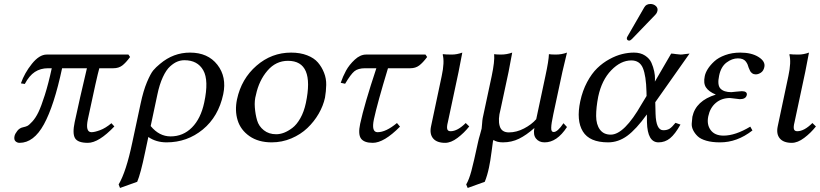

<svg xmlns="http://www.w3.org/2000/svg" viewBox="-20 -702 4100 960"><path d="M622.1 -429.2 630.4 -417Q608.9 -387.7 591.1 -374.3Q573.2 -360.8 546.9 -360.8H476.6Q465.8 -324.7 419.4 -106Q405.8 -41 437.5 -41Q452.6 -41 480 -51Q507.3 -61 537.1 -85.9L551.8 -69.8Q473.6 12.2 419.4 12.2Q369.1 12.2 355.2 -11Q341.3 -34.2 353.5 -91.8Q377.9 -206.1 414.6 -360.8H290.5Q250.5 -173.3 199.7 -80.6Q148.9 12.2 77.6 12.2Q65.9 12.2 57.4 4.2Q48.8 -3.9 52.7 -22Q55.2 -33.2 66.7 -47.9Q78.1 -62.5 96.2 -65.9Q108.4 -68.4 116.9 -72.5Q125.5 -76.7 141.8 -94.5Q158.2 -112.3 172.1 -141.1Q186 -169.9 204.1 -226.8Q222.2 -283.7 238.8 -360.8H220.7Q182.6 -360.8 154.3 -342.3Q126 -323.7 104 -282.2L84.5 -285.2Q102.5 -336.9 139.6 -383.1Q176.8 -429.2 213.4 -429.2Z M666 207 580.1 237.8 573.2 220.2Q610.8 157.2 641.6 9.8L683.1 -184.1Q696.8 -248.5 714.8 -291.3Q732.9 -334 746.1 -349.9Q759.3 -365.7 780.3 -382.8Q846.7 -439 930.2 -439Q1019.5 -439 1066.9 -378.2Q1114.3 -317.4 1096.2 -231Q1072.3 -118.7 993.9 -54.4Q915.5 9.8 813 9.8Q760.3 9.8 721.7 -17.1L705.1 61Q683.1 167 666 207ZM1001 -189Q1024.9 -300.3 996.3 -350.6Q967.8 -400.9 902.3 -400.9Q883.8 -400.9 866.7 -394Q849.6 -387.2 830.3 -369.9Q811 -352.5 794.2 -316.2Q777.3 -279.8 766.6 -228L733.4 -71.8Q775.9 -20 833 -20Q895.5 -20 939.7 -64.5Q983.9 -108.9 1001 -189Z M1165 -205.1Q1187 -308.1 1262.5 -373.5Q1337.9 -439 1435.5 -439Q1481 -439 1515.6 -425.5Q1550.3 -412.1 1569.6 -389.6Q1588.9 -367.2 1600.3 -338.1Q1611.8 -309.1 1611.1 -277.3Q1610.4 -245.6 1605 -213.9Q1596.2 -172.9 1573.5 -133.5Q1550.8 -94.2 1517.1 -62Q1483.4 -29.8 1436.8 -10Q1390.1 9.8 1338.4 9.8Q1272 9.8 1227.5 -21.2Q1183.1 -52.2 1168.2 -100.6Q1153.3 -148.9 1165 -205.1ZM1419.9 -397.9Q1359.4 -397.9 1317.1 -348.6Q1274.9 -299.3 1259.8 -228Q1251.5 -199.2 1254.2 -164.8Q1256.8 -130.4 1265.4 -100.6Q1273.9 -70.8 1299.1 -50.8Q1324.2 -30.8 1360.8 -30.8Q1379.9 -30.8 1399.9 -38.3Q1419.9 -45.9 1441.7 -62.3Q1463.4 -78.6 1481.7 -110.8Q1500 -143.1 1509.3 -187Q1553.7 -397.9 1419.9 -397.9Z M1810.5 -429.2H2107.4L2115.7 -417Q2094.2 -388.2 2075.9 -374.5Q2057.6 -360.8 2031.7 -360.8H1919.9Q1866.7 -185.5 1849.6 -106Q1835.9 -41 1867.7 -41Q1909.7 -41 1964.8 -86.9L1980 -68.8Q1899.9 12.2 1843.8 12.2Q1800.8 12.2 1785.2 -9Q1769.5 -30.3 1780.8 -83Q1801.3 -179.2 1861.8 -360.8H1806.2Q1770.5 -360.8 1752.2 -345.9Q1733.9 -331.1 1705.6 -283.2L1683.6 -288.1Q1694.3 -319.8 1710.2 -348.9Q1726.1 -377.9 1753.7 -403.6Q1781.2 -429.2 1810.5 -429.2Z M2188.5 -321.8Q2203.6 -391.6 2193.4 -429.2L2195.8 -431.2Q2207.5 -429.2 2239.3 -429.2Q2264.2 -429.2 2291.5 -439Q2279.8 -375 2272.9 -342.8L2219.2 -90.8Q2213.4 -68.4 2216.1 -57.1Q2218.8 -45.9 2232.9 -45.9Q2267.6 -45.9 2308.6 -86.9L2326.2 -69.8Q2300.3 -37.1 2267.6 -12.5Q2234.9 12.2 2205.6 12.2Q2164.1 12.2 2145.5 -10Q2127 -32.2 2135.3 -70.8Z M2792 -342.8 2746.6 -130.9Q2741.2 -105.5 2738.8 -90.1Q2736.3 -74.7 2736.1 -63Q2735.8 -51.3 2739 -46.6Q2742.2 -42 2748.5 -42Q2768.1 -42 2797.4 -85.9L2814.9 -66.9Q2764.6 10.3 2702.6 9.8Q2675.3 9.8 2660.2 -9Q2645 -27.8 2651.9 -62Q2611.8 -26.4 2575 -8.3Q2538.1 9.8 2494.6 9.8Q2465.3 9.8 2447.3 -2Q2447.3 -2 2446.3 0Q2445.3 2.4 2444.8 4.9Q2443.8 9.8 2437.7 57.4Q2431.6 105 2424.8 136.2Q2416.5 175.8 2403.8 207L2318.4 237.8L2311 220.2Q2325.2 196.3 2336.9 152.8Q2348.6 109.4 2370.6 6.8Q2373.5 -7.3 2379.9 -28.3Q2386.2 -49.3 2388.2 -59.1Q2389.2 -63.5 2390.4 -82.5Q2391.6 -101.6 2393.6 -111.8L2438.5 -321.8Q2454.1 -395.5 2450.7 -431.2Q2462.4 -429.2 2484.9 -429.2Q2513.7 -429.2 2541 -439Q2529.3 -375 2522.9 -342.8L2482.4 -153.8Q2469.2 -105 2478.3 -72.5Q2487.3 -40 2524.4 -40Q2562.5 -40 2600.1 -59.6Q2637.7 -79.1 2661.1 -106L2707 -321.8Q2723.6 -398.4 2724.6 -431.2Q2736.3 -429.2 2759.3 -429.2Q2788.1 -429.2 2814.9 -439Q2798.8 -374.5 2792 -342.8Z M3232.4 -682.1Q3248 -682.1 3259.3 -671.9Q3270.5 -661.6 3267.1 -647Q3264.6 -636.2 3257.3 -628.9L3139.6 -506.8Q3131.8 -499 3125.7 -499Q3119.6 -499 3116.5 -502.9Q3113.3 -506.8 3114.3 -512.2Q3114.7 -515.6 3118.7 -522L3201.2 -665Q3210.4 -682.1 3232.4 -682.1ZM3256.3 -190.9 3257.8 -132.8Q3260.3 -50.8 3296.4 -50.8Q3315.4 -50.8 3327.6 -58.3Q3339.8 -65.9 3357.4 -87.9L3382.3 -79.1Q3355.5 -31.2 3330.3 -10.7Q3305.2 9.8 3272.5 9.8Q3217.3 9.8 3214.8 -90.8L3214.4 -129.9Q3160.6 -55.2 3116 -22.7Q3071.3 9.8 3020.5 9.8Q2927.7 9.8 2894.3 -44.7Q2860.8 -99.1 2881.3 -195.8Q2892.6 -248.5 2915.5 -291.5Q2938.5 -334.5 2966.3 -361.3Q2994.1 -388.2 3027.3 -406.2Q3060.5 -424.3 3090.8 -431.6Q3121.1 -439 3149.9 -439Q3182.6 -439 3205.3 -424.1Q3228 -409.2 3237.3 -387.9Q3246.6 -366.7 3251 -345.2Q3255.4 -323.7 3254.9 -309.1L3254.4 -293.9L3335.9 -434.1Q3343.3 -434.1 3359.4 -431.6Q3375.5 -429.2 3382.8 -429.2Q3390.6 -429.2 3406 -431.6Q3421.4 -434.1 3427.7 -434.1ZM3212.9 -222.2 3212.4 -243.2Q3210.4 -322.8 3194.6 -361.3Q3178.7 -399.9 3136.7 -399.9Q3084 -399.9 3036.4 -350.8Q2988.8 -301.8 2971.2 -219.2Q2960.4 -164.1 2960.7 -121.8Q2960.9 -79.6 2979.5 -54.2Q2998 -28.8 3033.7 -28.8Q3101.1 -28.8 3188 -181.2Z M3521.5 -121.1Q3512.7 -79.6 3533.2 -51.8Q3553.7 -23.9 3597.7 -23.9Q3656.7 -23.9 3731.4 -68.8L3742.2 -49.8Q3665.5 10.3 3579.6 9.8Q3540 9.8 3511.5 1.5Q3482.9 -6.8 3468.8 -20.3Q3454.6 -33.7 3446 -50.5Q3437.5 -67.4 3438.7 -84.7Q3439.9 -102.1 3441.9 -118.2Q3459 -198.2 3559.1 -229Q3523.4 -244.1 3509.8 -265.1Q3496.1 -286.1 3503.9 -321.8Q3507.3 -338.4 3519 -357.2Q3530.8 -376 3551.3 -395Q3571.8 -414.1 3606 -426.5Q3640.1 -439 3681.6 -439Q3737.8 -439 3772.7 -417Q3807.6 -395 3801.8 -367.2Q3797.9 -347.7 3784.7 -338.9Q3771.5 -330.1 3758.8 -330.1Q3748.5 -330.1 3741.2 -335.4Q3733.9 -340.8 3731 -346.4Q3728 -352.1 3723.6 -362.8Q3720.7 -373 3717.8 -379.9Q3714.8 -386.7 3709 -394.5Q3703.1 -402.3 3693.4 -406.2Q3683.6 -410.2 3669.4 -410.2Q3640.6 -410.2 3612.8 -389.4Q3585 -368.7 3575.7 -324.2Q3565.4 -276.4 3582.5 -258.8Q3599.6 -241.2 3636.7 -241.2L3661.1 -243.7Q3685.5 -246.1 3689 -246.1Q3703.1 -246.1 3709.5 -241Q3715.8 -235.8 3713.9 -227.1Q3709.5 -206.1 3679.2 -206.1Q3675.3 -206.1 3654.8 -209Q3634.3 -211.9 3629.9 -211.9Q3587.9 -211.9 3559.1 -187.5Q3530.3 -163.1 3521.5 -121.1Z M3921.9 -321.8Q3937 -391.6 3926.8 -429.2L3929.2 -431.2Q3940.9 -429.2 3972.7 -429.2Q3997.6 -429.2 4024.9 -439Q4013.2 -375 4006.3 -342.8L3952.6 -90.8Q3946.8 -68.4 3949.5 -57.1Q3952.1 -45.9 3966.3 -45.9Q4001 -45.9 4042 -86.9L4059.6 -69.8Q4033.7 -37.1 4001 -12.5Q3968.3 12.2 3939 12.2Q3897.5 12.2 3878.9 -10Q3860.4 -32.2 3868.7 -70.8Z"/></svg>

Font: Linux Biolinum
Style: Italic
Weight: 400
Italic angle: -12°
Designer: Philipp H. Poll
Foundry: Philipp H. Poll
Version: Version 1.1.3 ; ttfautohint (v0.9)